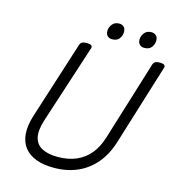

<svg xmlns="http://www.w3.org/2000/svg" viewBox="-157 -1268 1297 1419"><g transform="rotate(15 491.5 -558.5)"><path d="M385 19Q306 19 249 -2.5Q192 -24 159.5 -65.5Q127 -107 121.5 -168.5Q116 -230 141 -310L332 -908Q337 -922 348.5 -928.5Q360 -935 384 -935Q407 -935 418 -928Q429 -921 424 -905L227 -299Q201 -216 214 -164.5Q227 -113 273.5 -89.5Q320 -66 392 -66Q474 -66 535.5 -93Q597 -120 639 -171.5Q681 -223 704 -299L892 -908Q897 -922 908.5 -928.5Q920 -935 943 -935Q991 -935 982 -905L791 -288Q760 -187 702.5 -119Q645 -51 565 -16Q485 19 385 19ZM556 -1010Q535 -1010 521 -1022.5Q507 -1035 507 -1061Q507 -1088 525.5 -1112Q544 -1136 580 -1136Q600 -1136 614 -1123Q628 -1110 628 -1085Q628 -1057 611 -1033.5Q594 -1010 556 -1010ZM802 -1010Q782 -1010 767.5 -1022.5Q753 -1035 753 -1061Q753 -1088 771.5 -1112Q790 -1136 826 -1136Q846 -1136 860.5 -1123Q875 -1110 875 -1085Q875 -1057 857.5 -1033.5Q840 -1010 802 -1010Z"/></g></svg>

Font: Playwrite DE LA
Style: Regular
Weight: 400
Designer: Veronika Burian, José Scaglione
Foundry: TypeTogether
Version: Version 1.002